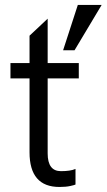

<svg xmlns="http://www.w3.org/2000/svg" viewBox="-20 -741 428 771"><path d="M279.3 -539.1H233.4L292.5 -721.2H388.2ZM218.8 9.8Q98.6 9.8 98.6 -129.4V-426.3H22V-487.8H98.6V-597.7L171.4 -666V-487.8H296.4V-426.3H171.4V-125Q171.4 -53.7 224.6 -53.7Q263.2 -53.7 282.7 -62.5H283.2V0Q279.8 2 262.2 5.9Q244.6 9.8 218.8 9.8Z"/></svg>

Font: Acari Sans
Style: Regular
Weight: 400
Designer: Alfredo Marco Pradil and Stefan Peev
Foundry: Hanken Design Co.
Version: Version 1.045;February 4, 2021;FontCreator 13.0.0.2655 64-bi